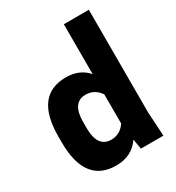

<svg xmlns="http://www.w3.org/2000/svg" viewBox="-192 -918 965 1050"><g transform="rotate(-30 291.0 -393.5)"><path d="M235 -543Q321 -543 371 -485V-800H529V-150L538 0H396L385 -63Q333 13 235 13Q38 13 38 -247V-283Q38 -543 235 -543ZM371 -357Q337 -407 281 -407Q195 -407 195 -283V-247Q195 -123 281 -123Q337 -123 371 -173Z"/></g></svg>

Font: Cooper Hewitt
Style: Bold
Weight: 711
Designer: Village Type and Design LLC
Foundry: Cooper Hewitt Smithsonian Design Museum
Version: 1.000